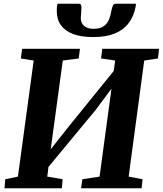

<svg xmlns="http://www.w3.org/2000/svg" viewBox="-20 -1003 868 1023"><path d="M4 0 8 -48 75.5 -62 159.5 -680.5 91 -691.5 98 -743H406L399.5 -691.5L314.5 -680.5L242 -147L212.5 -160L345.5 -328L625 -673L577.5 -560.5L593.5 -680.5L518.5 -691.5L525 -743H827.5L821.5 -691.5L748.5 -680.5L665.5 -62L739.5 -48L734.5 0H412L419 -48L510.5 -62L582 -590L610 -579L489 -416.5L198 -65L241 -137L232 -62L313.5 -48L309.5 0ZM400.5 -983Q409 -983 411.5 -976.5Q414 -970 414 -961Q414 -950 412.2 -933.5Q410.5 -917 410.5 -906Q410.5 -880.5 428 -865Q445.5 -849.5 478 -849.5Q515 -849.5 534.2 -864.5Q553.5 -879.5 561.8 -901.8Q570 -924 573.5 -946Q576 -959.5 580.8 -971.2Q585.5 -983 596 -983H704Q704 -979 703.8 -975Q703.5 -971 702.5 -966.5Q692 -914 664.2 -878.2Q636.5 -842.5 590.2 -824Q544 -805.5 477 -805.5Q414 -805.5 370.8 -821.2Q327.5 -837 305 -868.2Q282.5 -899.5 282.5 -944.5Q282.5 -953 283 -962.8Q283.5 -972.5 287 -983Z"/></svg>

Font: Merriweather 20pt ExtraBold
Style: Italic
Weight: 800
Italic angle: -7.8°
Version: Version 2.101